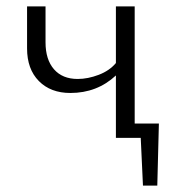

<svg xmlns="http://www.w3.org/2000/svg" viewBox="-20 -433 545 603"><path d="M479 -45 474 150H429L422 0H344V-196Q285 -141 201 -141Q139 -141 102 -178.5Q65 -216 65 -281V-413H123V-300Q123 -246 149.5 -215.5Q176 -185 224 -185Q256 -185 290 -198Q324 -211 344 -235V-413H403V-45Z"/></svg>

Font: EauTest Semilight
Style: Italic
Weight: 300
Italic angle: -12°
Designer: Christian Thalmann (Catharsis Fonts)
Version: Version 0.001;PS 000.001;hotconv 1.0.88;makeotf.lib2.5.64775